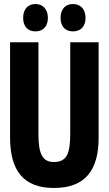

<svg xmlns="http://www.w3.org/2000/svg" viewBox="-20 -924 540 954"><path d="M342 -768C381 -768 405 -792 405 -835C405 -878 381 -904 342 -904C306 -904 281 -880 281 -835C281 -791 306 -768 342 -768ZM156 -768C193 -768 218 -792 218 -835C218 -878 193 -904 156 -904C120 -904 95 -880 95 -835C95 -791 120 -768 156 -768ZM248 10C402 10 470 -77 470 -239V-714H329V-261C329 -161 312 -119 248 -119C190 -119 171 -160 171 -259V-714H30V-241C30 -75 98 10 248 10Z"/></svg>

Font: Noto Sans Mono ExtraCondensed ExtraBold
Style: Regular
Weight: 800
Width: 2
Designer: Monotype Design Team
Foundry: Monotype Imaging Inc.
Version: Version 2.014